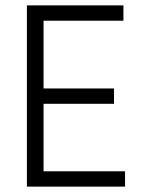

<svg xmlns="http://www.w3.org/2000/svg" viewBox="-20 -694 530 714"><path d="M445 0H80V-674H439V-617H142V-365H404V-308H142V-57H445Z"/></svg>

Font: Hind Mysuru Light
Style: Regular
Weight: 300
Designer: Manushi Parikh, Hitesh Malaviya
Foundry: Indian Type Foundry
Version: Version 0.703;PS 1.0;hotconv 1.0.86;makeotf.lib2.5.63406